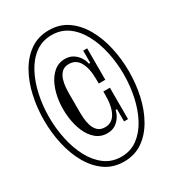

<svg xmlns="http://www.w3.org/2000/svg" viewBox="-184 -851 868 963"><g transform="rotate(-30 250.0 -370.0)"><path d="M250 10Q188 10 142 -22Q96 -54 65 -108.5Q34 -163 19 -231Q4 -299 4 -370Q4 -441 19 -509Q34 -577 65 -631.5Q96 -686 142 -718Q188 -750 250 -750Q312 -750 358 -718Q404 -686 435 -631.5Q466 -577 481 -509Q496 -441 496 -370Q496 -299 481 -231Q466 -163 435 -108.5Q404 -54 358 -22Q312 10 250 10ZM250 -18Q304 -18 344.5 -48Q385 -78 412 -128.5Q439 -179 452.5 -242Q466 -305 466 -371Q466 -437 452.5 -499.5Q439 -562 412 -612.5Q385 -663 344.5 -692.5Q304 -722 250 -722Q196 -722 155.5 -692.5Q115 -663 88 -612.5Q61 -562 47.5 -499.5Q34 -437 34 -371Q34 -305 47.5 -242Q61 -179 88 -128.5Q115 -78 155.5 -48Q196 -18 250 -18ZM248 -155Q210 -155 182.5 -178.5Q155 -202 139 -240Q123 -278 117.5 -324Q112 -370 117.5 -416Q123 -462 139.5 -500Q156 -538 183 -561.5Q210 -585 248 -585Q276 -585 295.5 -572Q315 -559 326.5 -540.5Q338 -522 341 -504H349V-575H372V-393H334V-416Q334 -481 313.5 -517Q293 -553 253 -553Q226 -553 211 -538Q196 -523 189.5 -501.5Q183 -480 181.5 -460Q180 -440 180 -430V-310Q180 -300 181.5 -280Q183 -260 189.5 -238.5Q196 -217 211 -202Q226 -187 253 -187Q293 -187 313.5 -223.5Q334 -260 334 -324V-347H372V-165H349V-236H341Q338 -219 326.5 -200Q315 -181 295.5 -168Q276 -155 248 -155Z"/></g></svg>

Font: Xanh Mono
Style: Regular
Weight: 400
Monospace: yes
Designer: Lam Bao, Duy Dao
Foundry: Yellow Type Foundry
Version: Version 3.101; ttfautohint (v1.8.3)